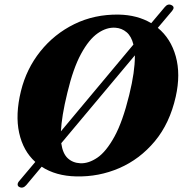

<svg xmlns="http://www.w3.org/2000/svg" viewBox="-20 -779 821 862"><path d="M66.5 60.5Q59.5 57 59.2 49.5Q59 42 66 34L138.5 -52Q84 -101 66 -182.5Q48 -264 74 -370Q98.5 -470 161 -548.2Q223.5 -626.5 313.8 -670.8Q404 -715 512.5 -713.5Q596.5 -712 659 -675L720 -747.5Q734 -764.5 751 -755.5Q766.5 -747 753 -730.5L688.5 -654Q747 -606 769.2 -525.8Q791.5 -445.5 769 -345Q742 -225 674.8 -144.5Q607.5 -64 515.5 -24.2Q423.5 15.5 322 13Q230.5 11 167 -30.5L98 52Q83 69 66.5 60.5ZM282.5 -363Q269 -308 262 -265Q255 -222 253.5 -189.5L579 -579Q570 -616 548.5 -634.2Q527 -652.5 498.5 -654.5Q459 -657.5 419 -629.8Q379 -602 343.8 -537Q308.5 -472 282.5 -363ZM341 -46Q378 -44.5 417.2 -71.2Q456.5 -98 493.5 -165Q530.5 -232 560 -352Q573.5 -407 579.5 -449.5Q585.5 -492 585.5 -524.5Q585.5 -524.5 585.5 -530.5L255 -136Q261.5 -89.5 284.2 -68.5Q307 -47.5 341 -46Z"/></svg>

Font: Fraunces 9pt
Style: Bold Italic
Weight: 700
Italic angle: -16°
Version: Version 1.000;[b76b70a41]